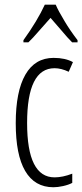

<svg xmlns="http://www.w3.org/2000/svg" viewBox="-20 -786 350 816"><path d="M286.6 -606Q266.1 -626.5 242.2 -655.3L194.8 -710Q159.7 -670.9 145.5 -654.3Q118.2 -622.6 100.6 -606H79.6V-615.2Q138.7 -697.3 170.4 -766.1H216.8Q228 -739.7 254.9 -695.3Q277.8 -656.7 309.6 -615.2V-606ZM207 9.8Q127.4 9.8 86.9 -59.6Q46.9 -127.9 46.9 -262.2Q46.9 -397.5 87.9 -468.8Q128.9 -540 208 -540Q257.3 -540 290 -522L272 -481Q239.7 -496.1 211.9 -496.1Q95.2 -496.1 95.2 -263.2Q95.2 -32.2 211.9 -32.2Q246.1 -32.2 287.1 -47.9V-8.8Q272 -0.5 247.6 4.9Q225.1 9.8 207 9.8Z"/></svg>

Font: Germano
Style: Regular
Weight: 300
Width: 3
Foundry: Ascender Corporation
Version: Version 1.10; ttfautohint (v1.5)